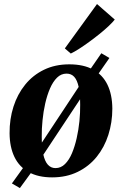

<svg xmlns="http://www.w3.org/2000/svg" viewBox="-20 -866 604 952"><path d="M78.5 66.5 39 43.5 102 -44 158.5 -115 390.5 -466 424.5 -518 482.5 -602 522.5 -578.5 464 -494.5 409 -422 176.5 -71 141 -19ZM323.5 -547Q394.5 -547 441.8 -521Q489 -495 512.8 -446Q536.5 -397 537 -327.5Q537 -259 517.2 -197.2Q497.5 -135.5 459.2 -88.2Q421 -41 365.2 -13.8Q309.5 13.5 238.5 13.5Q169 13.5 122 -12.8Q75 -39 51.5 -88Q28 -137 27.5 -205Q27 -275.5 46.8 -337.2Q66.5 -399 104.8 -446.2Q143 -493.5 198.2 -520.2Q253.5 -547 323.5 -547ZM310 -501Q283 -501 262.8 -481Q242.5 -461 228 -427.5Q213.5 -394 204.2 -353Q195 -312 190.8 -269.2Q186.5 -226.5 187 -188.5Q187 -135.5 194.5 -101Q202 -66.5 217.2 -49.5Q232.5 -32.5 255 -32.5Q282 -32.5 302.2 -52.5Q322.5 -72.5 336.8 -106.2Q351 -140 360.2 -181Q369.5 -222 373.8 -265Q378 -308 377.5 -346Q377.5 -400 370.2 -434.2Q363 -468.5 348.2 -484.8Q333.5 -501 310 -501ZM301.5 -626 461 -846 549 -769Q539 -756 519.8 -737.8Q500.5 -719.5 475.5 -699.2Q450.5 -679 424.2 -659.8Q398 -640.5 373.5 -624.8Q349 -609 331 -600.5Z"/></svg>

Font: Merriweather 72pt ExtraBold
Style: Italic
Weight: 800
Italic angle: -7.8°
Version: Version 2.101